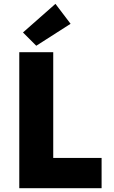

<svg xmlns="http://www.w3.org/2000/svg" viewBox="-20 -996 602 1016"><path d="M82 0V-719.7H261.7V-160.2H517.6V0ZM171.9 -753.9 101.6 -824.2 273.4 -975.6 353.5 -870.1Z"/></svg>

Font: Reddit Mono Black
Style: Regular
Weight: 900
Monospace: yes
Designer: Stephen Hutchings
Foundry: Reddit
Version: Version 1.014